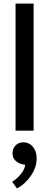

<svg xmlns="http://www.w3.org/2000/svg" viewBox="-20 -731 274 1074"><path d="M67 0V-711H168V0ZM103 187Q85 184 67.5 168.5Q50 153 50 126Q50 101 66.5 83Q83 65 112 65Q124 65 137 70Q150 75 160.5 86Q171 97 178 114Q185 131 185 156Q185 181 176.5 205.5Q168 230 153 252Q138 274 118 292.5Q98 311 75 323L48 286Q75 269 96.5 243Q118 217 121 191Z"/></svg>

Font: Mukta Medium
Style: Regular
Weight: 500
Designer: Girish Dalvi and Yashodeep Gholap
Foundry: Ek Type
Version: Version 2.538;PS 1.002;hotconv 16.6.51;makeotf.lib2.5.65220;